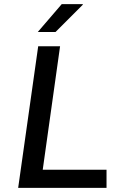

<svg xmlns="http://www.w3.org/2000/svg" viewBox="-20 -910 640 930"><path d="M68 0 165 -686H271L187 -88H496V0ZM163 -755 279 -890H381V-887L249 -755Z"/></svg>

Font: Chivo Mono
Style: Italic
Weight: 400
Italic angle: -8.05°
Monospace: yes
Version: Version 1.008